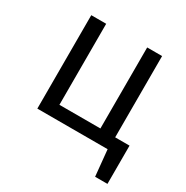

<svg xmlns="http://www.w3.org/2000/svg" viewBox="-159 -675 933 961"><g transform="rotate(30 307.5 -194.5)"><path d="M506.2 -540V-70.3H589.2V150.8H517.9L503.1 0H96.9V-540H183.1V-71.8H420V-540Z"/></g></svg>

Font: Fira Code Fixed
Style: Regular
Weight: 400
Monospace: yes
Designer: Carrois Corporate, Edenspiekermann AG, Nikita Prokopov
Foundry: Carrois Corporate, Edenspiekermann AG, Nikita Prokopov
Version: Version 5.002